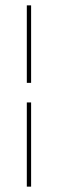

<svg xmlns="http://www.w3.org/2000/svg" viewBox="-20 -650 216 716"><path d="M80 -341V-630H96V-341ZM80 46V-268H96V46Z"/></svg>

Font: Alumni Sans Pinstripe
Style: Regular
Weight: 400
Designer: Robert E. Leuschke
Foundry: Robert E. Leuschke
Version: Version 1.010; ttfautohint (v1.8.4.7-5d5b)